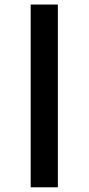

<svg xmlns="http://www.w3.org/2000/svg" viewBox="-20 -712 382 828"><path d="M112.3 95.7V-692.4H229.5V95.7Z"/></svg>

Font: Black Ops One
Style: Regular
Weight: 400
Designer: James Grieshaber, Eben Sorkin
Foundry: Sorkin Type Co.
Version: Version 1.004; ttfautohint (v1.8.4.7-5d5b)